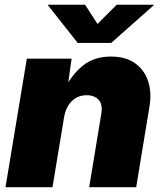

<svg xmlns="http://www.w3.org/2000/svg" viewBox="-20 -780 679 800"><path d="M246.6 -289.1 198.7 0H2.9L91.8 -535.6H278.3L258.8 -395.5L245.1 -401.4Q275.9 -465.3 323.2 -504.9Q370.6 -544.4 442.4 -544.4Q502.9 -544.4 542.2 -516.8Q581.5 -489.3 597.2 -441.7Q612.8 -394 602.5 -334L547.4 0H351.6L401.9 -304.7Q408.7 -344.7 391.1 -364Q373.5 -383.3 340.8 -383.3Q314.9 -383.3 295.4 -371.3Q275.9 -359.4 263.4 -338.4Q251 -317.4 246.6 -289.1ZM334.5 -760.3 386.2 -680.2 466.3 -760.3H620.6V-758.3L443.4 -601.1H303.7L179.7 -758.3L180.2 -760.3Z"/></svg>

Font: Inter 20pt Black
Style: Italic
Weight: 900
Italic angle: -9.3988°
Version: Version 4.001;git-66647c0bb